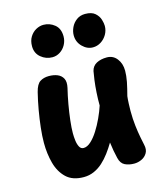

<svg xmlns="http://www.w3.org/2000/svg" viewBox="-122 -906 868 1015"><g transform="rotate(-15 312.5 -398.5)"><path d="M90.6 -479.3Q101 -520.7 120.9 -533.3Q140.8 -546 168.8 -546Q195.7 -546 216 -537.6Q236.3 -529.1 246 -510.5Q255.7 -491.9 248.6 -460.1Q238.9 -420.6 230.9 -375.5Q223 -330.4 218.4 -289.7Q213.8 -249 213.8 -221Q213.8 -202 216.3 -181.2Q218.8 -160.4 226.5 -145.7Q234.2 -131 249.3 -131Q269 -131 289.4 -149.7Q309.9 -168.3 328.8 -198.1Q347.7 -227.9 363.2 -261.6Q378.8 -295.3 388.7 -326Q388.3 -360.6 390.6 -396.3Q392.8 -432.1 396.9 -462.9Q401 -493.8 404.4 -510.6Q410.8 -537.2 434.1 -549.6Q457.3 -562 490.7 -562Q524.6 -562 545.5 -535.2Q566.4 -508.4 566.4 -469Q566.4 -455.8 564.8 -440.8Q563.2 -425.8 560.1 -409Q557 -392.2 552.4 -374.2Q547.8 -356.1 542.8 -336Q540.8 -320.4 539.8 -296Q538.8 -271.6 538.8 -256Q538.8 -212.6 543.3 -174.5Q547.8 -136.4 553.4 -108.3Q559 -80.1 562.2 -65Q568.8 -37.4 557.7 -18.8Q546.7 -0.1 527 8.9Q507.3 18 486.3 18Q457.6 18 435.8 7.4Q414.1 -3.2 406.8 -34.2Q401.9 -54.7 397.8 -76.5Q393.8 -98.3 390.8 -122.9Q374.8 -95.8 355.8 -70.3Q336.9 -44.9 314.8 -24.9Q292.8 -5 266.6 6.5Q240.4 18 210.8 18Q149.6 18 115.3 -14.7Q81.1 -47.3 66.9 -99.5Q52.8 -151.7 52.8 -211Q52.8 -248 57.8 -293.3Q62.8 -338.7 71.2 -387.1Q79.7 -435.6 90.6 -479.3ZM214.4 -637Q179.1 -637 151.7 -659.8Q124.3 -682.6 124.3 -721Q124.3 -750.9 137.3 -771.9Q150.3 -793 170.5 -804.1Q190.7 -815.1 211.3 -815.1Q245.3 -815.1 272.2 -793.3Q299 -771.6 299 -728.7Q299 -704.4 287.4 -683.2Q275.8 -662 256.3 -649.5Q236.9 -637 214.4 -637ZM434.9 -632Q403.1 -632 377.6 -657.5Q352.1 -683 352.1 -719.7Q352.1 -741.1 362.2 -762.8Q372.3 -784.4 392.1 -799.1Q411.8 -813.7 438.9 -813.7Q475.1 -813.7 493.5 -797.3Q511.9 -780.9 517.9 -760.4Q524 -740 524 -725.6Q524 -700.8 511.5 -679.2Q499 -657.7 478.6 -644.8Q458.1 -632 434.9 -632Z"/></g></svg>

Font: Playpen Sans
Style: Regular
Weight: 400
Designer: Laura Meseguer, Veronika Burian, José Scaglione, Kostas Bartsokas, Vera Evstafieva, Tom Grace, Yorlmar Campos
Foundry: TypeTogether
Version: Version 2.000